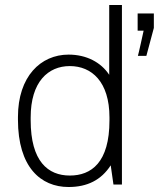

<svg xmlns="http://www.w3.org/2000/svg" viewBox="-20 -740 637 770"><path d="M424 -77 435 0H469V-720H418V-440C385 -490 327 -521 255 -521C143 -521 52 -433 52 -271V-260C52 -70 143 10 255 10C330 10 386 -18 424 -77ZM533 -516H567L597 -628V-686H532V-617H556C556 -617 534 -516 533 -516ZM419 -269V-257C419 -88 346 -36 260 -36C173 -36 103 -92 103 -258V-269C103 -412 173 -475 260 -475C347 -475 419 -413 419 -269Z"/></svg>

Font: ChivoLight
Style: Regular
Weight: 300
Designer: Hector Gatti
Foundry: Omnibus-Type
Version: Version 1.004;PS 001.004;hotconv 1.0.88;makeotf.lib2.5.64775